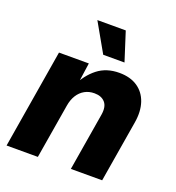

<svg xmlns="http://www.w3.org/2000/svg" viewBox="-136 -867 897 977"><g transform="rotate(20 312.0 -379.0)"><path d="M227.5 -295.4 178.2 0H8.8L97.7 -535.6H259.3L239.7 -397.9L225.1 -403.3Q257.3 -469.2 305.2 -506.6Q353 -543.9 422.4 -543.9Q481.4 -543.9 520.8 -517.6Q560.1 -491.2 576.2 -443.8Q592.3 -396.5 582 -334L526.4 0H356.9L408.7 -311.5Q416.5 -357.4 396.7 -380.1Q377 -402.8 338.9 -402.8Q309.6 -402.8 286.4 -389.9Q263.2 -377 248 -352.8Q232.9 -328.6 227.5 -295.4ZM313 -602.1 224.6 -757.8H378.4L428.2 -602.1Z"/></g></svg>

Font: Inter 20pt ExtraBold
Style: Italic
Weight: 800
Italic angle: -9.3988°
Version: Version 4.001;git-66647c0bb